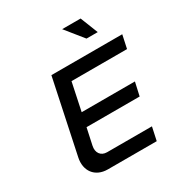

<svg xmlns="http://www.w3.org/2000/svg" viewBox="-200 -1025 1108 1171"><g transform="rotate(-30 354.0 -440.0)"><path d="M209 -670 100 -153C82 -67 130 0 220 0H564L584 -93H268C225 -93 201 -126 211 -172L236 -288H610L631 -382H256L297 -577H688L708 -670ZM406 -880 506 -756H585L536 -880Z"/></g></svg>

Font: LT Wave Text Medium Italic
Style: Regular
Weight: 500
Designer: Daniel Lyons
Version: Version 2.5 (Glyphs App)